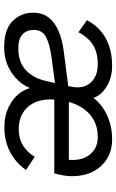

<svg xmlns="http://www.w3.org/2000/svg" viewBox="162 -711 559 923"><g transform="rotate(90 441.5 -249.5)"><path d="M206 10Q122 10 81.5 -30.5Q41 -71 41 -129Q41 -174 64.5 -204Q88 -234 129 -251.5Q170 -269 223 -276L417 -301L414 -239L251 -217Q193 -209 158.5 -191.5Q124 -174 124 -132Q124 -97 146 -77.5Q168 -58 213 -58Q278 -58 317 -94Q356 -130 370 -194L396 -309Q398 -318 399 -326.5Q400 -335 400 -342Q400 -386 370 -413Q340 -440 289 -440Q234 -440 197.5 -418Q161 -396 135 -347L77 -388Q108 -447 163.5 -478Q219 -509 297 -509Q341 -509 375.5 -493.5Q410 -478 431 -453.5Q452 -429 454 -401L441 -405Q461 -437 492 -460Q523 -483 563 -496Q603 -509 649 -509Q704 -509 744 -484Q784 -459 805.5 -415.5Q827 -372 827 -317Q827 -297 823.5 -275.5Q820 -254 813 -231H443L452 -301H748Q749 -306 749 -311Q749 -316 749 -320Q749 -356 735 -383Q721 -410 697 -425Q673 -440 641 -440Q590 -440 555 -419.5Q520 -399 498.5 -365.5Q477 -332 467.5 -291Q458 -250 458 -209Q458 -165 475.5 -131Q493 -97 525 -78.5Q557 -60 599 -60Q647 -60 680 -81Q713 -102 734 -137L797 -95Q775 -63 744 -39.5Q713 -16 675 -3.5Q637 9 592 9Q535 9 491.5 -13Q448 -35 423.5 -71Q399 -107 399 -148L415 -160Q411 -117 383.5 -78Q356 -39 310.5 -14.5Q265 10 206 10Z"/></g></svg>

Font: Work Sans
Style: Italic
Weight: 400
Italic angle: -13°
Designer: Wei Huang
Foundry: Wei Huang
Version: Version 2.012